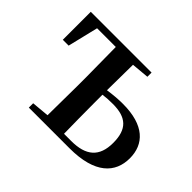

<svg xmlns="http://www.w3.org/2000/svg" viewBox="-116 -717 907 907"><g transform="rotate(45 338.0 -263.5)"><path d="M152 0H424C594 0 659 -72 659 -168C659 -262 597 -327 454 -327C422 -327 389 -324 355 -319L357 -491L445 -499V-527H39V-340H78L115 -493H240L242 -296V-232L240 -37L152 -29ZM355 -289C376 -292 398 -293 421 -293C510 -293 552 -256 552 -164C552 -71 503 -30 405 -30H357C356 -87 355 -175 355 -232Z"/></g></svg>

Font: Noto Serif CJK JP SemiBold
Style: Regular
Weight: 600
Designer: Ryoko NISHIZUKA 西塚涼子 (kana & ideographs); Frank Grießhammer (Latin, Greek & Cyrillic); Wenlong ZHANG 张文龙 (bopomofo); San
Foundry: Adobe
Version: Version 2.001;hotconv 1.1.0;makeotfexe 2.6.0